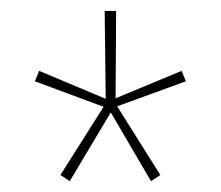

<svg xmlns="http://www.w3.org/2000/svg" viewBox="-20 -752 405 352"><path d="M320.8 -603 194.8 -557.1 273.9 -431.2 256.8 -419.9 183.1 -545.9 107.9 -419.9 90.8 -431.2 169.9 -556.2 43.9 -603 51.8 -622.1 173.8 -570.8 171.9 -731.9H192.9L191.9 -571.8L313 -622.1Z"/></svg>

Font: Fira Sans Compressed Thin
Style: Regular
Weight: 100
Width: 1
Designer: Carrois Corporate & Edenspiekermann AG
Foundry: Carrois Corporate GbR & Edenspiekermann AG
Version: Version 4.203;PS 004.203;hotconv 1.0.88;makeotf.lib2.5.64775